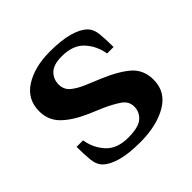

<svg xmlns="http://www.w3.org/2000/svg" viewBox="-133 -602 734 734"><g transform="rotate(-45 234.0 -235.0)"><path d="M229 10Q167 10 127.5 -1Q88 -12 68 -31Q50 -48 47 -80Q44 -112 44 -150H79Q87 -102 118 -68.5Q149 -35 209 -35Q265 -35 287 -54.5Q309 -74 309 -103Q309 -132 283 -149.5Q257 -167 219 -184L167 -206Q107 -232 73 -265Q39 -298 39 -347Q39 -412 93 -446Q147 -480 229 -480Q291 -480 330.5 -469Q370 -458 390 -439Q408 -422 411 -390Q414 -358 414 -320H379Q371 -368 340 -401.5Q309 -435 249 -435Q204 -435 184 -415.5Q164 -396 164 -367Q164 -340 183 -323.5Q202 -307 235 -293L295 -268Q364 -239 399 -207.5Q434 -176 434 -123Q434 -58 376 -24Q318 10 229 10Z"/></g></svg>

Font: El Messiri
Style: Bold
Weight: 700
Designer: Mohamed Gaber
Foundry: Kief Type Foundry
Version: Version 2.020; ttfautohint (v1.8.3)